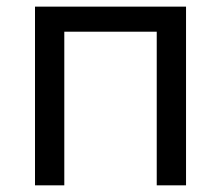

<svg xmlns="http://www.w3.org/2000/svg" viewBox="-20 -556 664 576"><path d="M172.9 0H85V-536.1H538.1V0H450.2V-460.9H172.9Z"/></svg>

Font: NotoPenekeko
Style: Regular
Weight: 400
Designer: Monotype Design team
Foundry: Monotype Imaging Inc.
Version: Version 1.04